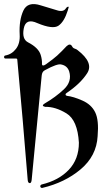

<svg xmlns="http://www.w3.org/2000/svg" viewBox="-24 -735 531 945"><path d="M56.2 -446.8H3.9Q-3.4 -446.8 -3.9 -453.6Q-3.9 -460.9 2 -461.9Q33.7 -467.3 54.7 -494.6Q75.7 -522 72.8 -565.9Q69.3 -635.3 90.8 -682.4Q112.3 -729.5 176.8 -708.5Q229 -692.9 258.5 -683.8Q288.1 -674.8 300.3 -693.8Q307.1 -704.1 314.5 -701.2Q314.9 -700.7 309.6 -683.6Q292 -627.9 263.9 -608.6Q235.8 -589.4 160.2 -621.1Q103 -647.5 93 -595Q83 -542.5 114.3 -526.4Q165.5 -500 176.3 -464.8Q183.6 -441.9 182.6 -418.9Q184.6 -406.2 202.6 -418.9Q240.2 -445.8 257.3 -461.4Q281.2 -483.4 303.2 -507.3Q320.3 -523.4 330.1 -508.3Q334.5 -498.5 343.5 -495.8Q352.5 -493.2 357.9 -488.3Q438.5 -426.3 405 -374.5Q371.6 -322.8 303.7 -277.3Q298.3 -273.9 298.8 -269.3Q299.3 -264.6 305.7 -263.2Q336.9 -259.8 381.3 -240.2Q425.8 -220.7 444.6 -182.1Q463.4 -143.6 456.5 -64.9Q451.2 32.7 372.6 98.6Q295.4 163.6 184.1 189.9Q179.7 190.4 177.2 188.2Q174.8 186 174.3 182.9Q173.8 179.7 175.8 176.8Q177.7 173.8 181.6 172.9Q265.1 152.8 314.7 100.6Q364.3 48.3 364.3 -32.7Q357.9 -143.6 303 -177Q248 -210.4 198.7 -209Q176.8 -213.9 195.8 -225.6Q249.5 -256.8 290.5 -295.4Q331.5 -334 316.4 -383.8Q307.1 -411.6 277.8 -417.5Q258.8 -423.3 197.3 -389.6Q189.9 -386.2 186 -379.4Q182.1 -372.6 181.2 -362.8L131.8 150.9Q129.9 167.5 121.6 166.3Q113.3 165 112.3 149.9Q100.1 0.5 87.4 -148.4Q74.7 -294.9 61 -442.4Q60.1 -446.8 56.2 -446.8Z"/></svg>

Font: Bertholdr Mainzer Fraktur
Style: Regular
Weight: 400
Designer: Peter Wiegel, original typeface by Carl Albert Fahrenwaldt 1901
Foundry: Peter Wiegel
Version: Version 1.000 2010 initial release